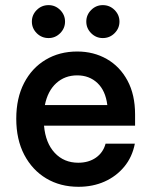

<svg xmlns="http://www.w3.org/2000/svg" viewBox="-20 -708 582 738"><path d="M281.7 10Q211.7 10 157.9 -22.1Q104.2 -54.2 73.3 -112.9Q42.5 -171.7 42.5 -251.7Q42.5 -330.8 72.5 -388.8Q102.5 -446.7 155.4 -478.3Q208.3 -510 276.7 -510Q340 -510 390.4 -481.2Q440.8 -452.5 470 -398.3Q499.2 -344.2 499.2 -268.3V-225H149.2Q155 -158.3 190.4 -120.4Q225.8 -82.5 280.8 -82.5Q320.8 -82.5 348.8 -102.1Q376.7 -121.7 385.8 -155.8H498.3Q488.3 -104.2 457.5 -67.1Q426.7 -30 381.7 -10Q336.7 10 281.7 10ZM152.5 -304.2H392.5Q385.8 -359.2 354.6 -388.8Q323.3 -418.3 276.7 -418.3Q229.2 -418.3 196.2 -388.3Q163.3 -358.3 152.5 -304.2ZM375 -561.7Q349.2 -561.7 330.4 -580.4Q311.7 -599.2 311.7 -625Q311.7 -650.8 330.4 -669.6Q349.2 -688.3 375 -688.3Q401.7 -688.3 420.4 -669.6Q439.2 -650.8 439.2 -625Q439.2 -599.2 420.4 -580.4Q401.7 -561.7 375 -561.7ZM166.7 -561.7Q140 -561.7 121.2 -580.4Q102.5 -599.2 102.5 -625Q102.5 -650.8 121.2 -669.6Q140 -688.3 166.7 -688.3Q192.5 -688.3 211.3 -669.6Q230 -650.8 230 -625Q230 -599.2 211.3 -580.4Q192.5 -561.7 166.7 -561.7Z"/></svg>

Font: Funnel Sans Light Medium
Style: Regular
Weight: 500
Version: Version 1.000